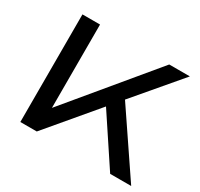

<svg xmlns="http://www.w3.org/2000/svg" viewBox="-124 -717 904 870"><g transform="rotate(30 328.0 -281.5)"><path d="M75 -563V0H161L376 -255L545 0H655L435 -325L637 -563H529L167 -127V-563Z"/></g></svg>

Font: Bounded Light
Style: Regular
Weight: 300
Designer: Vlad Churkin
Version: Version 3.0